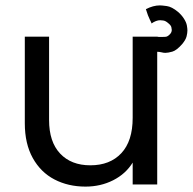

<svg xmlns="http://www.w3.org/2000/svg" viewBox="-20 -684 715 712"><path d="M563 -548Q569 -547 569 -547Q569 -547 569 -547Q575 -547 581 -547Q586 -547 594 -547.5Q602 -548 611 -558Q617 -565 617 -573Q617 -576 615.5 -583Q614 -590 604 -598Q594 -607 585 -608Q576 -609 574 -609Q559 -609 542 -597Q542 -597 542 -597Q542 -599 535.5 -611.5Q529 -624 521 -650Q548 -664 573 -664Q580 -664 598.5 -661.5Q617 -659 640 -640Q653 -629 662 -615Q671 -601 673 -589.5Q675 -578 675 -571Q675 -562 672 -549.5Q669 -537 656 -521Q635 -497 619 -492.5Q603 -488 593 -488Q586 -488 579 -490Q570 -492 563 -492V0H472V-81Q446 -39 399.5 -15.5Q353 8 297 8Q233 8 182 -18.5Q131 -45 101.5 -98Q72 -151 72 -227V-548H162V-239Q162 -158 203 -114.5Q244 -71 315 -71Q388 -71 430 -116Q472 -161 472 -247V-548Z"/></svg>

Font: DVN-Poppins
Style: Regular
Weight: 400
Designer: Ninad Kale (Devanagari), Jonny Pinhorn (Latin)
Foundry: Indian Type Foundry
Version: 4.004